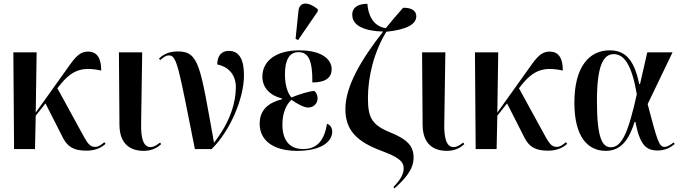

<svg xmlns="http://www.w3.org/2000/svg" viewBox="-20 -826 3774 1064"><path d="M58 0H174L178 -185L232 -253L330 -60C356 -12 389 9 460 9C515 9 548 -13 565 -29L558 -38C544 -26 527 -12 508 -12C475 -12 464 -33 426 -103L298 -337L310 -352C378 -438 434 -458 541 -435C541 -505 517 -540 468 -540C412 -540 387 -494 333 -419L178 -202L183 -536H54Z M777 10C824 10 853 -9 873 -27L867 -36C852 -25 835 -11 813 -11C772 -11 761 -68 762 -135L768 -536H639L642 -131C644 -30 699 10 777 10Z M1060 0H1153C1254 -99 1332 -279 1332 -409C1332 -496 1306 -544 1248 -544C1212 -544 1184 -522 1184 -469C1233 -459 1287 -424 1287 -342C1287 -260 1257 -152 1166 -35C1090 -456 1085 -541 966 -541C929 -541 891 -532 861 -501L868 -493C888 -512 903 -519 916 -519C961 -519 969 -456 1060 0Z M1632 -604 1741 -763V-775C1693 -815 1640 -821 1634 -766L1618 -611ZM1627 10C1768 10 1821 -46 1821 -96C1821 -115 1813 -133 1792 -140C1775 -30 1722 0 1660 0C1581 0 1545 -53 1545 -135C1545 -204 1568 -248 1595 -273C1627 -251 1663 -230 1688 -230C1717 -230 1740 -252 1740 -281C1740 -300 1732 -314 1722 -322C1691 -320 1643 -305 1595 -286C1578 -305 1559 -345 1559 -414C1559 -496 1585 -537 1634 -537C1691 -537 1712 -488 1711 -369C1789 -369 1818 -399 1818 -443C1818 -492 1771 -547 1638 -547C1512 -547 1434 -490 1434 -401C1434 -341 1475 -297 1543 -280V-276C1471 -258 1419 -220 1419 -140C1419 -54 1486 10 1627 10Z M2166 218C2223 167 2272 114 2272 48C2272 -15 2240 -53 2141 -93C2040 -134 2019 -175 2019 -283C2019 -400 2052 -538 2121 -650C2237 -662 2287 -693 2287 -736C2287 -760 2270 -784 2214 -783C2180 -745 2148 -707 2118 -670C2044 -680 2019 -751 2016 -805C1967 -805 1932 -787 1932 -744C1932 -682 2003 -654 2103 -651C1978 -491 1894 -346 1894 -221C1894 -105 1957 -42 2089 8C2189 45 2217 68 2217 107C2217 137 2202 167 2160 211Z M2457 10C2504 10 2533 -9 2553 -27L2547 -36C2532 -25 2515 -11 2493 -11C2452 -11 2441 -68 2442 -135L2448 -536H2319L2322 -131C2324 -30 2379 10 2457 10Z M2616 0H2732L2736 -185L2790 -253L2888 -60C2914 -12 2947 9 3018 9C3073 9 3106 -13 3123 -29L3116 -38C3102 -26 3085 -12 3066 -12C3033 -12 3022 -33 2984 -103L2856 -337L2868 -352C2936 -438 2992 -458 3099 -435C3099 -505 3075 -540 3026 -540C2970 -540 2945 -494 2891 -419L2736 -202L2741 -536H2612Z M3337 10C3426 10 3468 -59 3497 -151H3501C3526 -24 3559 8 3625 8C3670 8 3700 -12 3719 -28L3713 -37C3700 -26 3679 -12 3663 -12C3632 -12 3623 -44 3569 -249L3707 -536H3567L3527 -361H3522C3492 -510 3434 -547 3358 -547C3243 -547 3163 -453 3163 -257C3163 -65 3239 10 3337 10ZM3365 -10C3318 -10 3288 -60 3288 -265C3288 -462 3323 -526 3381 -526C3439 -526 3481 -467 3509 -304C3462 -91 3426 -10 3365 -10Z"/></svg>

Font: Noto Serif Display SemiCondensed SemiBold
Style: Regular
Weight: 600
Width: 4
Designer: Monotype Design Team
Foundry: Monotype Imaging Inc.
Version: Version 2.009